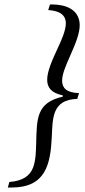

<svg xmlns="http://www.w3.org/2000/svg" viewBox="-20 -712 380 860"><path d="M15 128H31C185 128 206 24 212 -99C216 -180 212 -266 326 -269L334 -295C220 -298 260 -384 292 -457C319 -518 338 -563 337 -603C334 -672 271 -692 214 -692H204L196 -667C253 -663 273 -642 275 -611C276 -576 253 -527 238 -495C186 -384 158 -306 261 -285V-279C143 -252 145 -182 142 -69C141 -39 141 5 128 39C114 75 82 99 22 103Z"/></svg>

Font: Heuristica
Style: Italic
Weight: 400
Italic angle: -13°
Version: Version 1.0.1